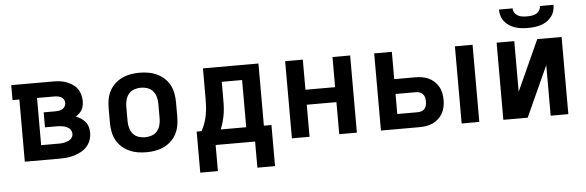

<svg xmlns="http://www.w3.org/2000/svg" viewBox="-54 -927 3934 1289"><g transform="rotate(-5 1912.5 -282.0)"><path d="M81 0V-419H35V-520H315Q337 -520 360 -517.5Q383 -515 404 -507.5Q425 -500 444.5 -487.5Q464 -475 477.5 -457Q491 -439 497.5 -416.5Q504 -394 504 -372Q504 -357 501 -342Q498 -327 491 -314Q484 -301 472.5 -290.5Q461 -280 449 -272Q467 -265 483 -254.5Q499 -244 511.5 -229Q524 -214 529.5 -195Q535 -176 535 -156Q535 -131 526.5 -106.5Q518 -82 501 -63Q484 -44 461.5 -32Q439 -20 415 -12.5Q391 -5 365.5 -2.5Q340 0 315 0ZM200 -101H315Q326 -101 336.5 -101.5Q347 -102 357.5 -104.5Q368 -107 378.5 -111Q389 -115 397.5 -121.5Q406 -128 411 -138Q416 -148 416 -158Q416 -169 411 -179.5Q406 -190 397.5 -196.5Q389 -203 379 -207.5Q369 -212 358.5 -214Q348 -216 337 -217Q326 -218 315 -218H236V-319H315Q327 -319 339.5 -321Q352 -323 362.5 -329Q373 -335 379.5 -346.5Q386 -358 386 -370Q386 -382 379.5 -393Q373 -404 362 -409.5Q351 -415 339 -417Q327 -419 315 -419H200Z M900 8Q870 8 840.5 3Q811 -2 784 -14.5Q757 -27 734.5 -47.5Q712 -68 698 -94.5Q684 -121 678.5 -150.5Q673 -180 673 -210V-310Q673 -340 678.5 -369.5Q684 -399 698 -425.5Q712 -452 734.5 -472.5Q757 -493 784 -505.5Q811 -518 840.5 -523Q870 -528 900 -528Q930 -528 959.5 -523Q989 -518 1016 -505.5Q1043 -493 1065.5 -472.5Q1088 -452 1102 -425.5Q1116 -399 1121.5 -369.5Q1127 -340 1127 -310V-210Q1127 -180 1121.5 -150.5Q1116 -121 1102 -94.5Q1088 -68 1065.5 -47.5Q1043 -27 1016 -14.5Q989 -2 959.5 3Q930 8 900 8ZM900 -93Q923 -93 945 -100.5Q967 -108 981.5 -125.5Q996 -143 1002 -165Q1008 -187 1008 -210V-310Q1008 -333 1002 -355Q996 -377 981.5 -394.5Q967 -412 945 -419.5Q923 -427 900 -427Q877 -427 855 -419.5Q833 -412 818.5 -394.5Q804 -377 798 -355Q792 -333 792 -310V-210Q792 -187 798 -165Q804 -143 818.5 -125.5Q833 -108 855 -100.5Q877 -93 900 -93Z M1248 176V-101H1281Q1295 -126 1304.5 -153.5Q1314 -181 1319 -209.5Q1324 -238 1325.5 -267Q1327 -296 1327 -325V-520H1701V-101H1752V176H1633V0H1367V176ZM1410 -101H1582V-419H1445V-325Q1445 -296 1444.5 -267.5Q1444 -239 1440 -211Q1436 -183 1428.5 -155Q1421 -127 1410 -101Z M1881 0V-520H2000V-317H2200V-520H2319V0H2200V-216H2000V0Z M3025 0V-520H3144V0ZM2481 0V-520H2600V-336H2739Q2763 -336 2786 -332.5Q2809 -329 2830 -319.5Q2851 -310 2868.5 -294Q2886 -278 2897.5 -258Q2909 -238 2913.5 -214.5Q2918 -191 2918 -168Q2918 -145 2913.5 -122Q2909 -99 2897.5 -78.5Q2886 -58 2868.5 -42Q2851 -26 2830 -16.5Q2809 -7 2786 -3.5Q2763 0 2739 0ZM2600 -101H2739Q2752 -101 2764.5 -105.5Q2777 -110 2785 -120Q2793 -130 2796 -142.5Q2799 -155 2799 -168Q2799 -181 2796 -194Q2793 -207 2785 -216.5Q2777 -226 2764.5 -231Q2752 -236 2739 -236H2600Z M3306 0V-520H3425V-179L3580 -520H3744V0H3625V-341L3470 0ZM3525 -600Q3503 -600 3481.5 -602.5Q3460 -605 3439 -611.5Q3418 -618 3399.5 -630Q3381 -642 3367.5 -659Q3354 -676 3347.5 -697Q3341 -718 3341 -740H3433Q3433 -724 3441.5 -710.5Q3450 -697 3464 -689.5Q3478 -682 3493.5 -680Q3509 -678 3525 -678Q3541 -678 3556.5 -680Q3572 -682 3586 -689.5Q3600 -697 3608.5 -710.5Q3617 -724 3617 -740H3709Q3709 -718 3702.5 -697Q3696 -676 3682.5 -659Q3669 -642 3650.5 -630Q3632 -618 3611 -611.5Q3590 -605 3568.5 -602.5Q3547 -600 3525 -600Z"/></g></svg>

Font: Iosevka Book
Style: Bold
Weight: 700
Designer: Belleve Invis
Foundry: Belleve Invis
Version: Version 28.0.7; ttfautohint (v1.8.3)